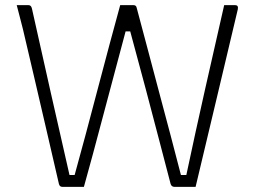

<svg xmlns="http://www.w3.org/2000/svg" viewBox="-20 -720 990 746"><path d="M45 -700H91Q101 -700 104 -687Q140 -526 176.5 -363.5Q213 -201 250 -40H270Q290 -112 313 -198Q336 -284 359.5 -373.5Q383 -463 405.5 -547Q428 -631 447 -700H499Q509 -700 511 -690Q530 -620 552 -536Q574 -452 597.5 -364.5Q621 -277 643 -193.5Q665 -110 683 -40H704Q739 -205 776 -369.5Q813 -534 851 -700H894Q907 -700 904 -684Q864 -514 822.5 -340.5Q781 -167 740 6H657Q653 6 649 3.5Q645 1 643 -5Q624 -77 599.5 -171.5Q575 -266 546 -375Q517 -484 486 -598H468Q422 -427 380.5 -269.5Q339 -112 306 6H222Q212 6 209 -5Q184 -115 158.5 -223.5Q133 -332 110.5 -430Q88 -528 69 -607Q66 -618 59 -646Q52 -674 45 -700Z"/></svg>

Font: Recursive Sn Lnr St Lt
Style: Regular
Weight: 300
Version: Version 1.079;hotconv 1.0.112;makeotfexe 2.5.65598; ttfautoh